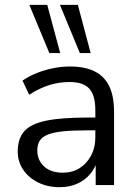

<svg xmlns="http://www.w3.org/2000/svg" viewBox="-20 -773 570 802"><path d="M228.7 8.9Q178.8 8.9 139.2 -10.8Q99.5 -30.5 76.8 -64.1Q54.1 -97.8 54.1 -139.7Q54.1 -193.7 81.3 -224.7Q108.5 -255.6 172.3 -268.8Q236.1 -282 345.8 -282H391.1V-228.6H347.4Q286.1 -228.6 245 -224.6Q204 -220.5 180 -210.9Q156 -201.3 145.9 -185.1Q135.8 -168.9 135.8 -144.6Q135.8 -103.7 164.4 -77.6Q193 -51.6 242.5 -51.6Q282.3 -51.6 312.6 -70.8Q342.9 -90 360.5 -123.1Q378.2 -156.2 378.2 -198.7V-313.1Q378.2 -374.8 353 -402.6Q327.8 -430.4 270.5 -430.4Q227.4 -430.4 186.3 -417.7Q145.1 -404.9 101.7 -377.3L74.1 -436.3Q100.1 -454.3 133 -467.6Q165.8 -480.8 201.9 -488.1Q237.9 -495.3 271.3 -495.3Q334.3 -495.3 375.3 -474.9Q416.2 -454.5 436.3 -412.9Q456.4 -371.3 456.4 -306.1V0H379.7V-113H389.3Q380.7 -75.4 358.3 -48Q336 -20.7 303.1 -5.9Q270.2 8.9 228.7 8.9ZM313.5 -551.3 230.3 -752.8H305.1L358.8 -551.3ZM186.2 -551.3 102.5 -752.8H177.3L231.5 -551.3Z"/></svg>

Font: Nunito Sans 12pt ExtraLight
Style: Regular
Weight: 200
Version: Version 3.101;gftools[0.9.27]